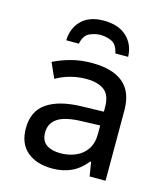

<svg xmlns="http://www.w3.org/2000/svg" viewBox="-115 -857 830 956"><g transform="rotate(15 300.0 -379.0)"><path d="M243 10Q161 10 113 -31Q65 -72 65 -150Q65 -239 127.5 -281.5Q190 -324 304 -327L419 -330V-352Q419 -416 385.5 -440.5Q352 -465 294 -465Q210 -465 138 -424L103 -502Q143 -522 192 -535.5Q241 -549 301 -549Q406 -549 461 -503.5Q516 -458 516 -362V0H434L422 -73H418Q383 -29 339.5 -9.5Q296 10 243 10ZM263 -74Q304 -74 340 -89Q376 -104 397.5 -135.5Q419 -167 419 -215V-259L330 -256Q240 -254 201.5 -228Q163 -202 163 -155Q163 -112 190 -93Q217 -74 263 -74ZM302 -768Q378 -768 420.5 -728.5Q463 -689 465 -625H399Q390 -669 363 -682Q336 -695 305 -695Q276 -695 248 -682Q220 -669 211 -625H146Q148 -689 188.5 -728.5Q229 -768 302 -768Z"/></g></svg>

Font: Noto Sans Mono Medium
Style: Regular
Weight: 500
Designer: Monotype Design Team
Foundry: Monotype Imaging Inc.
Version: Version 2.014